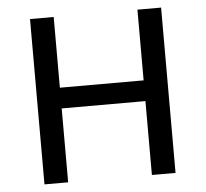

<svg xmlns="http://www.w3.org/2000/svg" viewBox="-49 -714 820 766"><g transform="rotate(-5 361.0 -331.0)"><path d="M528.8 -295.9H193.4V0H98.6V-662.1H193.4V-378.9H528.8V-662.1H623.5V0H528.8Z"/></g></svg>

Font: PT Astra Sans
Style: Regular
Weight: 400
Designer: A.Korolkova, I. Chaeva
Foundry: ParaType Ltd
Version: Version 1.001; ttfautohint (v1.6)